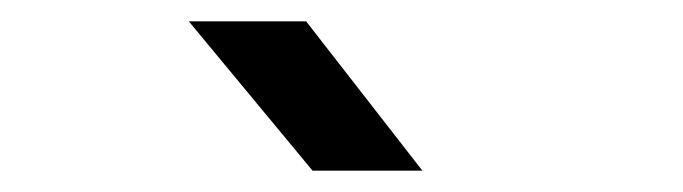

<svg xmlns="http://www.w3.org/2000/svg" viewBox="-20 -805 640 180"><path d="M273 -645 157 -785H267L376 -645Z"/></svg>

Font: JetBrains Mono NL Medium
Style: Regular
Weight: 500
Monospace: yes
Designer: Philipp Nurullin, Konstantin Bulenkov
Foundry: JetBrains
Version: Version 2.305; ttfautohint (v1.8.4.7-5d5b)